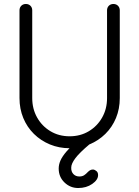

<svg xmlns="http://www.w3.org/2000/svg" viewBox="-20 -730 699 965"><path d="M330 15Q277 15 231 -4Q185 -23 150.5 -57Q116 -91 97 -137Q78 -183 78 -237V-678Q78 -692 87 -701Q96 -710 110 -710Q124 -710 133 -701Q142 -692 142 -678V-237Q142 -183 166.5 -139.5Q191 -96 233.5 -70.5Q276 -45 330 -45Q384 -45 426.5 -70.5Q469 -96 493.5 -139.5Q518 -183 518 -237V-678Q518 -692 527 -701Q536 -710 550 -710Q564 -710 573 -701Q582 -692 582 -678V-237Q582 -183 563 -137Q544 -91 509.5 -57Q475 -23 429 -4Q383 15 330 15ZM373 215Q333 215 304 187Q275 159 275 117Q275 97 284 76.5Q293 56 315 30.5Q337 5 376 -32L430 -5Q379 38 358.5 65.5Q338 93 338 112Q337 132 348.5 144.5Q360 157 379 157Q393 157 402.5 151Q412 145 422 134Q427 129 433 125.5Q439 122 448 122Q457 123 465 130Q473 137 473 150Q473 174 443.5 194.5Q414 215 373 215Z"/></svg>

Font: National Park Light
Style: Regular
Weight: 300
Designer: Andrea Herstowski, Ben Hoepner
Version: Version 1.009